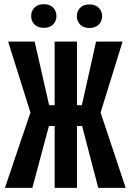

<svg xmlns="http://www.w3.org/2000/svg" viewBox="-20 -913 640 933"><path d="M378.9 -300.8H354V0H245.6V-300.8H217.8L137.2 0H3.9L127.9 -366.2L19.5 -710.9H148.4L218.8 -401.9H245.6V-710.9H354V-401.9H377.9L446.8 -710.9H575.7L468.8 -366.2L590.8 0H457.5ZM131.3 -835Q131.3 -859.4 147.7 -876Q164.1 -892.6 192.9 -892.6Q221.7 -892.6 238 -876Q254.4 -859.4 254.4 -835Q254.4 -810.5 238 -794.2Q221.7 -777.8 192.9 -777.8Q164.1 -777.8 147.7 -794.2Q131.3 -810.5 131.3 -835ZM353.5 -834.5Q353.5 -858.9 369.6 -875.2Q385.7 -891.6 414.6 -891.6Q443.4 -891.6 459.7 -875.2Q476.1 -858.9 476.1 -834.5Q476.1 -810.1 459.7 -793.5Q443.4 -776.9 414.6 -776.9Q385.7 -776.9 369.6 -793.5Q353.5 -810.1 353.5 -834.5Z"/></svg>

Font: Roboto Mono
Style: Regular
Weight: 500
Designer: Google
Version: Version 2.000986; 2015; ttfautohint (v1.3)